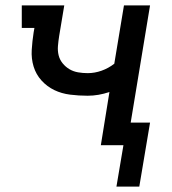

<svg xmlns="http://www.w3.org/2000/svg" viewBox="-20 -540 640 714"><path d="M498 154H413L439 0H355L387 -198Q367 -191 346.5 -187.5Q326 -184 306 -184Q273 -184 241 -188Q209 -192 182 -205Q155 -218 134.5 -240.5Q114 -263 105 -292.5Q96 -322 98 -354.5Q100 -387 105 -419L108 -436H61V-520H219L200 -406Q197 -387 195.5 -369Q194 -351 198 -334.5Q202 -318 213 -304.5Q224 -291 238.5 -282.5Q253 -274 270.5 -271Q288 -268 306 -268Q332 -268 357.5 -277Q383 -286 405 -303L441 -520H538L466 -84H538Z"/></svg>

Font: Iosevka HT Medium Extended
Style: Italic
Weight: 500
Width: 7
Italic angle: -9°
Monospace: yes
Designer: Belleve Invis
Foundry: Belleve Invis
Version: Version 32.3.0; ttfautohint (v1.8.4)